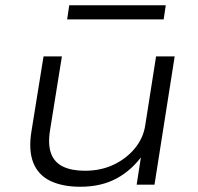

<svg xmlns="http://www.w3.org/2000/svg" viewBox="-20 -704 756 732"><path d="M286 8Q219 8 172.5 -14Q126 -36 107 -83.5Q88 -131 100 -204L146 -489H216L171 -209Q162 -154 174.5 -119.5Q187 -85 220 -69Q253 -53 304 -53Q365 -53 414 -76.5Q463 -100 495 -139.5Q527 -179 534 -228L575 -489H646L569 0H501L519 -116H526Q485 -57 426 -24.5Q367 8 286 8ZM236 -630 244 -684H612L604 -630Z"/></svg>

Font: Nunito Sans 10pt Expanded Light
Style: Italic
Weight: 300
Width: 7
Italic angle: -9°
Designer: Vernon Adams
Foundry: Vernon Adams
Version: Version 3.101;gftools[0.9.27]